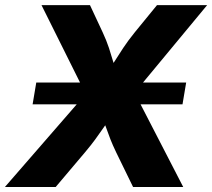

<svg xmlns="http://www.w3.org/2000/svg" viewBox="-43 -748 849 768"><path d="M87.4 -330.6 102.1 -418H701.7L687 -330.6ZM-23.4 0 355 -435.5 333.5 -304.7 123 -727.5H316.9L367.7 -618.7Q383.3 -585 392.8 -556.2Q402.3 -527.3 409.9 -500.7Q417.5 -474.1 427.2 -448.2H378.4Q397.5 -474.1 414.1 -500.7Q430.7 -527.3 450 -556.4Q469.2 -585.4 496.1 -618.7L585 -727.5H785.6L443.4 -314.5L463.9 -438L689.9 0H489.3L421.4 -139.2Q407.2 -168.9 398.9 -190.2Q390.6 -211.4 384.3 -229.7Q377.9 -248 369.1 -269H393.6Q378.4 -248 365.7 -229.5Q353 -210.9 337.6 -189.9Q322.3 -168.9 297.4 -139.2L179.7 0Z"/></svg>

Font: Inter 16pt ExtraBold
Style: Italic
Weight: 800
Italic angle: -9.3988°
Version: Version 4.001;git-66647c0bb